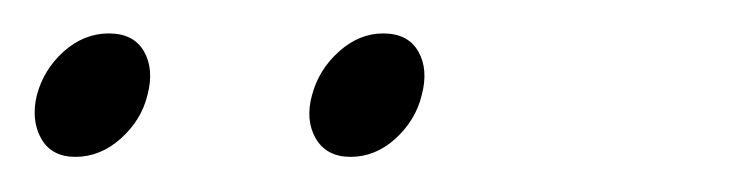

<svg xmlns="http://www.w3.org/2000/svg" viewBox="-121 -626 425 112"><path d="M-77 -534.5Q-91 -534.5 -97 -545.2Q-103 -556 -99.5 -570.5Q-95.5 -585.5 -83.8 -596Q-72 -606.5 -57.5 -606.5Q-43 -606.5 -37 -596Q-31 -585.5 -35 -570.5Q-38.5 -556 -50.5 -545.2Q-62.5 -534.5 -77 -534.5ZM83.5 -534.5Q69.5 -534.5 63.2 -545.2Q57 -556 61 -570.5Q65 -585.5 76.8 -596Q88.5 -606.5 102.5 -606.5Q117 -606.5 123 -596Q129 -585.5 125 -570.5Q121.5 -556 109.8 -545.2Q98 -534.5 83.5 -534.5Z"/></svg>

Font: Fraunces 9pt S000 Thin
Style: Italic
Weight: 100
Italic angle: -16°
Version: Version 1.000; ttfautohint (v1.8.3)